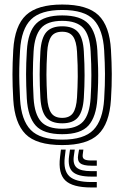

<svg xmlns="http://www.w3.org/2000/svg" viewBox="-20 -630 548 847"><path d="M254.5 10Q140.5 10 92.5 -38.6Q44.5 -87.2 38.5 -191Q35 -251.5 35 -301.1Q35 -350.8 38.5 -410Q45 -517 95.1 -563.5Q145.2 -610 254.5 -610Q365.2 -610 414.4 -562.9Q463.5 -515.8 469.5 -410Q472.8 -354.5 473.1 -304.1Q473.5 -253.8 469.5 -191Q462.8 -84 413.2 -37Q363.8 10 254.5 10ZM254.5 -14Q350.5 -14 392.1 -56.9Q433.8 -99.8 439.5 -192.8Q443.5 -257.5 443.1 -304.8Q442.8 -352 439.5 -408.2Q434.2 -499.5 393.4 -542.8Q352.5 -586 254.5 -586Q159.5 -586 116.9 -544.2Q74.2 -502.5 68.5 -408.2Q65.8 -363.5 65.1 -329.2Q64.5 -295 65.5 -263Q66.5 -231 68.5 -192.5Q73.8 -100 115.4 -57Q157 -14 254.5 -14ZM254.5 -38Q172 -38 137.5 -76.1Q103 -114.2 98.2 -195.5Q95 -254.8 95 -302.4Q95 -350 98.5 -406.5Q103.5 -489.8 139.6 -525.9Q175.8 -562 254.5 -562Q336 -562 370.4 -524.5Q404.8 -487 409.5 -407Q412 -363.5 412.8 -330.1Q413.5 -296.8 412.8 -265.1Q412 -233.5 409.5 -194.5Q404.5 -114.8 370.4 -76.4Q336.2 -38 254.5 -38ZM254.5 -62Q317.5 -62 346.4 -93.4Q375.2 -124.8 379.8 -197.8Q383 -249 383.1 -296.9Q383.2 -344.8 379.8 -403.8Q375.8 -476 346.9 -507Q318 -538 254.5 -538Q188.2 -538 160.4 -505.2Q132.5 -472.5 128.2 -403.5Q125.2 -355 125 -306Q124.8 -257 128.2 -196.5Q132.5 -125.8 161 -93.9Q189.5 -62 254.5 -62ZM254.5 -86Q206.2 -86 184 -112Q161.8 -138 158.2 -197.8Q155 -253.8 155 -301.4Q155 -349 158.2 -402.5Q162 -462.8 184.5 -488.4Q207 -514 254.5 -514Q302.2 -514 324.4 -488.2Q346.5 -462.5 349.8 -403Q353.2 -344.5 353.1 -297.5Q353 -250.5 349.8 -198.5Q346 -139 324.2 -112.5Q302.5 -86 254.5 -86ZM254.5 -110Q287 -110 301.9 -131.2Q316.8 -152.5 319.8 -200.2Q322.5 -245.2 323 -291.6Q323.5 -338 319.8 -401.5Q317.2 -448 302.2 -469Q287.2 -490 254.5 -490Q219.8 -490 205.4 -467.8Q191 -445.5 188.2 -400.8Q184.8 -343.5 184.9 -299.9Q185 -256.2 188.2 -199.5Q191 -153.5 205.8 -131.8Q220.5 -110 254.5 -110ZM269.8 30 265.8 63Q258.8 121.8 285.8 147.4Q312.8 173 382.8 173H407V197H382.8Q300 197 268 165.9Q236 134.8 244.8 63L248.8 30ZM347.8 30 344.8 53Q343 66.5 351.5 72.2Q360 78 382.8 78H407V101H382.8Q347.2 101 333.8 89.9Q320.2 78.8 324.8 53L328.8 30ZM309.8 30 305.8 58Q300.5 94 318.4 109.5Q336.2 125 382.8 125H407V149H382.8Q323.2 149 300.5 127.9Q277.8 106.8 284.8 58L288.8 30Z"/></svg>

Font: Big Shoulders Inline Text Black
Style: Regular
Weight: 900
Designer: Patric King
Foundry: XO Type Co
Version: Version 1.000